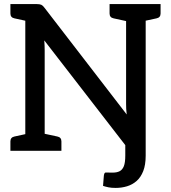

<svg xmlns="http://www.w3.org/2000/svg" viewBox="-20 -739 840 941"><path d="M547 182Q526 182 511.5 179Q497 176 485 172L489 122Q491 106 498.5 106.5Q506 107 532 107Q553 107 566.5 100Q580 93 587 75.5Q594 58 594 23V-57H694V24Q694 69 682 99.5Q670 130 649.5 148Q629 166 602.5 174Q576 182 547 182ZM104 0V-719H160Q175 -719 182.5 -715.5Q190 -712 198 -701L601 -178Q599 -192 598.5 -205.5Q598 -219 598 -231V-719H694V0H638Q626 0 617.5 -4.5Q609 -9 600 -20L197 -541Q198 -528 198.5 -516Q199 -504 199 -491V0ZM31 0V-46Q31 -56 36 -62Q41 -68 51 -70L120 -85L132 0ZM180 0 191 -85 261 -70Q271 -68 276 -62Q281 -56 281 -46V0ZM132 -719 120 -634 51 -649Q41 -651 36 -657Q31 -663 31 -673V-719ZM618 -719 606 -634 537 -649Q527 -651 522 -657Q517 -663 517 -673V-719ZM767 -719V-673Q767 -663 762 -657Q757 -651 747 -649L677 -634L666 -719Z"/></svg>

Font: Aleo Medium
Style: Regular
Weight: 500
Designer: Alessio Laiso
Foundry: Alessio Laiso
Version: Version 2.001;gftools[0.9.29]